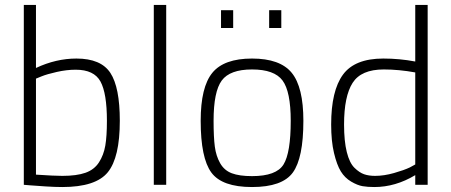

<svg xmlns="http://www.w3.org/2000/svg" viewBox="-20 -745 1820 774"><path d="M288 -509Q387 -509 425 -451Q463 -393 463 -258Q463 -110 414.5 -50.5Q366 9 231 9Q202 9 163.5 6.5Q125 4 100 2L76 0V-725H125V-471Q206 -509 288 -509ZM231 -36Q289 -36 324.5 -48.5Q360 -61 379 -90.5Q398 -120 404.5 -158Q411 -196 411 -258Q411 -369 385 -416.5Q359 -464 285 -464Q249 -464 209 -455Q169 -446 147 -437L125 -428V-41Q199 -36 231 -36Z M600 0V-725H650V0Z M1203 -258Q1203 -108 1160.5 -49.5Q1118 9 996 9Q875 9 832 -49.5Q789 -108 789 -258Q789 -394 836 -451.5Q883 -509 996 -509Q1109 -509 1156 -451.5Q1203 -394 1203 -258ZM996 -35Q1094 -35 1123 -82Q1152 -129 1152 -258Q1152 -376 1119 -420.5Q1086 -465 996 -465Q907 -465 874 -420.5Q841 -376 841 -258Q841 -192 846 -154Q851 -116 867.5 -87Q884 -58 914.5 -46.5Q945 -35 996 -35ZM871 -632V-704H920V-632ZM1065 -632V-704H1114V-632Z M1704 -725V0H1654V-39Q1574 9 1489 9Q1462 9 1441.5 5.5Q1421 2 1395.5 -13Q1370 -28 1354 -54Q1338 -80 1326.5 -128Q1315 -176 1315 -243Q1315 -379 1362.5 -444Q1410 -509 1525 -509Q1591 -509 1654 -497V-725ZM1492 -36Q1528 -36 1568.5 -47.5Q1609 -59 1632 -70L1654 -82V-453Q1588 -465 1527 -465Q1436 -465 1401.5 -411Q1367 -357 1367 -243Q1367 -176 1378 -132Q1389 -88 1409 -68.5Q1429 -49 1448 -42.5Q1467 -36 1492 -36Z"/></svg>

Font: TitilliumText
Style: Light
Weight: 300
Designer: Accademia di Belle Arti di Urbino and others
Foundry: Accademia di Belle Arti di Urbino and others.
Version: Version 60.001